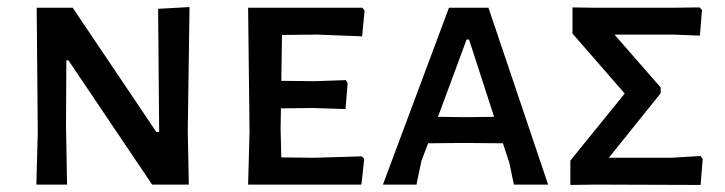

<svg xmlns="http://www.w3.org/2000/svg" viewBox="-20 -523 2055 544"><path d="M517 -503 512 -153 515 0H411L174 -352H168L167 -170L170 0H83L87 -147L84 -501H186L423 -149H431L428 -498Z M870 -76 1005 -80 1012 -73 1004 0H683L687 -150L683 -501H1007L1013 -493L1006 -420L879 -425L779 -424L777 -294L873 -293L960 -296L965 -288L959 -214L865 -217L776 -216L775 -159L777 -77Z M1364 -501 1533 0H1436L1423 -62L1405 -117L1293 -118L1193 -117L1174 -67L1160 0H1065L1252 -501ZM1300 -191 1380 -192 1309 -411H1302L1221 -192Z M1962 -502 1969 -495 1963 -422 1889 -425H1721L1852 -275V-259L1705 -76H1881L1965 -81L1971 -72L1965 1L1670 0L1596 1V-68L1750 -258L1602 -428V-502L1672 -501H1881Z"/></svg>

Font: Alegreya Sans SC Medium
Style: Regular
Weight: 500
Designer: Juan Pablo del Peral
Foundry: Huerta Tipografica
Version: Version 2.001;PS 002.001;hotconv 1.0.88;makeotf.lib2.5.64775